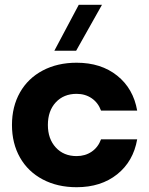

<svg xmlns="http://www.w3.org/2000/svg" viewBox="-20 -772 623 802"><path d="M300 10Q220 10 158.5 -22.5Q97 -55 63.5 -114Q30 -173 30 -250Q30 -327 63.5 -386Q97 -445 158.5 -477.5Q220 -510 300 -510Q402 -510 469.5 -456Q537 -402 553 -310H402Q390 -343 363 -361.5Q336 -380 300 -380Q246 -380 213 -344.5Q180 -309 180 -250Q180 -192 213 -156Q246 -120 300 -120Q336 -120 363 -138.5Q390 -157 402 -190H553Q537 -98 469.5 -44Q402 10 300 10ZM309 -752H406L298 -560H207Z"/></svg>

Font: Goli Bold
Style: Regular
Weight: 700
Designer: jaikishan Patel
Foundry: MagicType
Version: Version 1.000